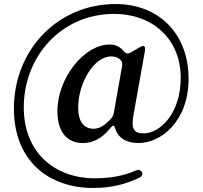

<svg xmlns="http://www.w3.org/2000/svg" viewBox="-20 -756 1006 953"><path d="M391 -46C440 -46 485 -68 526 -118C540 -136 546 -137 551 -121C565 -71 607 -46 668 -46C779 -46 916 -154 916 -365C916 -590 767 -736 554 -736C265 -736 49 -507 49 -217C49 42 221 177 443 177C529 177 604 159 671 126C686 119 690 108 684 98C678 87 667 85 653 91C596 116 528 129 451 129C250 129 98 0 98 -223C98 -476 285 -687 546 -687C738 -687 877 -562 877 -370C877 -194 776 -94 692 -94C643 -94 629 -118 644 -193L699 -501C701 -515 701 -522 696 -526C692 -530 683 -527 671 -520L628 -495C615 -487 603 -490 593 -503C575 -525 553 -535 524 -535C398 -535 265 -369 265 -204C265 -93 320 -46 391 -46ZM368 -221C368 -344 446 -476 532 -476C550 -476 565 -471 577 -460C587 -451 588 -440 586 -428L545 -196C543 -185 539 -176 531 -167C497 -129 470 -117 444 -117C398 -117 368 -151 368 -221Z"/></svg>

Font: 寒蝉锦书宋Pro Soft
Style: Regular
Weight: 700
Designer: 寒蝉锦书宋{Warren} 思源宋体{Ryoko NISHIZUKA 西塚涼子 (kana & ideographs); Frank Grießhammer (Latin, Greek & Cyrillic); Wenlong ZHANG 
Foundry: Adobe & ChillType
Version: Version 2.000;Glyphs 3.1.1 (3135)